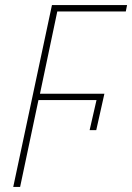

<svg xmlns="http://www.w3.org/2000/svg" viewBox="-20 -734 519 754"><path d="M32 0 184 -714H479L474 -689H205L137 -366H390L358 -223H332L359 -341H131L59 0Z"/></svg>

Font: Noto Sans SemiCondensed Thin
Style: Italic
Weight: 100
Width: 4
Italic angle: -12°
Designer: Monotype Design Team
Foundry: Monotype Imaging Inc.
Version: Version 2.013; ttfautohint (v1.8.4.7-5d5b)